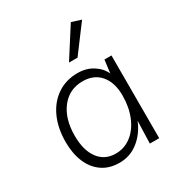

<svg xmlns="http://www.w3.org/2000/svg" viewBox="-179 -868 925 995"><g transform="rotate(-30 283.5 -371.0)"><path d="M488 -495V0H432L436 -134Q410 -70 360.5 -31Q311 8 248 8Q187 8 144.5 -21.5Q102 -51 80 -103.5Q58 -156 58 -224Q58 -307 86.5 -370Q115 -433 167.5 -468.5Q220 -504 290 -504Q341 -504 380 -479.5Q419 -455 436 -417L446 -495ZM291 -454Q211 -454 163 -392.5Q115 -331 115 -229Q115 -142 152 -92.5Q189 -43 254 -43Q306 -43 347 -74.5Q388 -106 411 -161.5Q434 -217 434 -287Q434 -365 396 -409.5Q358 -454 291 -454ZM279 -573 392 -750 449 -732 330 -573Z"/></g></svg>

Font: Livvic Light
Style: Regular
Weight: 300
Designer: Jacques Le Bailly, Baron von Fonthausen
Version: Version 1.001; ttfautohint (v1.8.2)